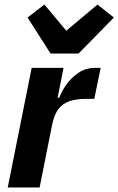

<svg xmlns="http://www.w3.org/2000/svg" viewBox="-20 -823 520 843"><path d="M154 0H14L119 -525H259L233 -394H240Q251 -423 272.5 -453Q294 -483 325.5 -504Q357 -525 397 -525H422L394 -389H359Q315 -389 284.5 -378.5Q254 -368 236 -343.5Q218 -319 209 -276ZM325 -588H202L101 -746L175 -803L271 -688L408 -803L480 -746Z"/></svg>

Font: IBM Plex Sans Var
Style: Italic
Weight: 400
Italic angle: -11.31°
Designer: Mike Abbink, Paul van der Laan, Pieter van Rosmalen
Foundry: Bold Monday
Version: Version 1.001